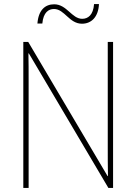

<svg xmlns="http://www.w3.org/2000/svg" viewBox="-20 -919 667 939"><path d="M163 -804H187C192 -859 218 -875 244 -875C296 -875 318 -803 381 -803C426 -803 461 -835 464 -899H440C436 -845 410 -827 382 -827C331 -827 307 -898 245 -898C200 -898 168 -869 163 -804ZM533 0V-714H507V-200C507 -160 507 -107 508 -58H506L118 -714H94V0H120V-519C120 -573 120 -612 119 -658H121L510 0Z"/></svg>

Font: Noto Sans Hebrew SemiCondensed Thin
Style: Regular
Weight: 100
Width: 4
Designer: Monotype Design Team
Foundry: Monotype Imaging Inc.
Version: Version 2.004